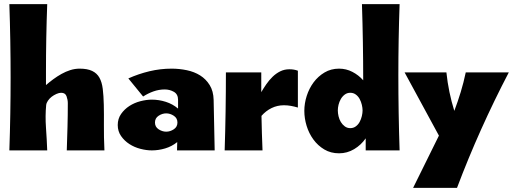

<svg xmlns="http://www.w3.org/2000/svg" viewBox="-20 -723 2472 923"><path d="M207 -703Q201 -541 201 -379V-314Q217 -328 236 -342Q255 -356 275.5 -367.5Q296 -379 318 -386Q340 -393 363 -393Q400 -393 423 -382Q446 -371 458 -349.5Q470 -328 474 -295.5Q478 -263 479 -219.5Q480 -176 479.5 -121Q479 -66 482 0H301Q303 -57 304.5 -113.5Q306 -170 306 -227Q306 -243 300 -260Q294 -277 274 -277Q264 -277 251.5 -271.5Q239 -266 228.5 -258Q218 -250 210.5 -239Q203 -228 202 -218Q197 -166 201 -109.5Q205 -53 207 0H25Q31 -175 31 -350Q31 -527 25 -703Z M779 -178Q760 -178 742.5 -166.5Q725 -155 725 -134Q725 -113 742.5 -101.5Q760 -90 779 -90Q798 -90 815.5 -101.5Q833 -113 833 -134Q833 -155 815.5 -166.5Q798 -178 779 -178ZM831 0 832 -40Q806 -19 774 -9.5Q742 0 710 0Q684 0 655 -7.5Q626 -15 602 -30.5Q578 -46 562 -69Q546 -92 546 -122Q546 -152 562 -175Q578 -198 602 -213.5Q626 -229 655 -236.5Q684 -244 710 -244Q744 -244 777 -233.5Q810 -223 836 -201V-243Q836 -270 816 -281.5Q796 -293 772 -293Q744 -293 717.5 -283.5Q691 -274 668 -259L597 -346Q646 -368 698.5 -380.5Q751 -393 805 -393Q842 -393 878 -385.5Q914 -378 942 -360.5Q970 -343 988 -314Q1006 -285 1007 -243L1012 0Z M1236 -280Q1247 -299 1260.5 -318.5Q1274 -338 1290.5 -354Q1307 -370 1327 -380Q1347 -390 1371 -390Q1394 -390 1412 -383V-206Q1395 -211 1378.5 -214Q1362 -217 1345 -217Q1313 -217 1285.5 -203.5Q1258 -190 1237 -166Q1238 -124 1239 -83Q1240 -42 1242 0H1060Q1066 -187 1066 -375H1236Z M1901 -703Q1895 -532 1895 -362Q1895 -181 1901 0H1738V-58Q1716 -26 1682.5 -6Q1649 14 1610 14Q1570 14 1539 -4.5Q1508 -23 1486.5 -52.5Q1465 -82 1454 -118Q1443 -154 1443 -190Q1443 -226 1454.5 -262Q1466 -298 1487.5 -327Q1509 -356 1540 -374.5Q1571 -393 1610 -393Q1644 -393 1674 -377.5Q1704 -362 1726 -337Q1726 -520 1720 -703ZM1664 -277Q1649 -277 1637.5 -268.5Q1626 -260 1618.5 -247Q1611 -234 1607.5 -219.5Q1604 -205 1604 -192Q1604 -179 1607.5 -164Q1611 -149 1618.5 -136.5Q1626 -124 1637.5 -115.5Q1649 -107 1664 -107Q1679 -107 1690.5 -115.5Q1702 -124 1709 -137Q1716 -150 1719.5 -165Q1723 -180 1723 -192Q1723 -204 1719.5 -219Q1716 -234 1709 -247Q1702 -260 1690.5 -268.5Q1679 -277 1664 -277Z M1925 -375H2126Q2131 -327 2140.5 -281Q2150 -235 2164 -190Q2181 -235 2195 -281Q2209 -327 2219 -375H2426Q2355 -239 2293 -101Q2231 37 2177 180H1966L2090 -71Z"/></svg>

Font: CAT Rhythmus
Style: Regular
Weight: 400
Designer: Peter Wiegel nach alter Vorlage
Foundry: Peter Wiegel
Version: 1.000